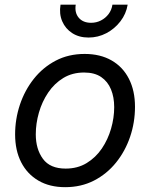

<svg xmlns="http://www.w3.org/2000/svg" viewBox="-20 -775 631 807"><path d="M253.9 11.7Q188.5 11.7 141.4 -15.9Q94.2 -43.5 68.8 -93.3Q43.5 -143.1 43.5 -210Q43.5 -274.4 63.7 -335Q84 -395.5 122.1 -443.6Q160.2 -491.7 214.1 -520Q268.1 -548.3 335.9 -548.3Q401.4 -548.3 449 -521Q496.6 -493.7 522 -443.6Q547.4 -393.6 547.4 -326.2Q547.4 -260.7 526.9 -200.2Q506.3 -139.6 467.8 -91.8Q429.2 -43.9 375.2 -16.1Q321.3 11.7 253.9 11.7ZM255.9 -66.4Q306.2 -66.4 344.2 -89.6Q382.3 -112.8 408 -150.6Q433.6 -188.5 446.8 -234.1Q460 -279.8 460 -324.7Q460 -366.7 446.5 -399.4Q433.1 -432.1 405.3 -451.2Q377.4 -470.2 333.5 -470.2Q284.2 -470.2 246.3 -447.3Q208.5 -424.3 182.6 -386Q156.7 -347.7 143.6 -301.8Q130.4 -255.9 130.4 -210.4Q130.4 -148.4 160.4 -107.4Q190.4 -66.4 255.9 -66.4ZM352.1 -617.2Q312.5 -617.2 283.7 -635.7Q254.9 -654.3 241.5 -685.5Q228 -716.8 234.4 -755.4H298.3Q293 -721.7 311 -700.4Q329.1 -679.2 362.8 -679.2Q385.3 -679.2 404.3 -689Q423.3 -698.7 436.3 -715.8Q449.2 -732.9 452.6 -755.4H516.6Q510.3 -716.8 486.1 -685.3Q461.9 -653.8 427 -635.5Q392.1 -617.2 352.1 -617.2Z"/></svg>

Font: Inter 17pt
Style: Italic
Weight: 400
Italic angle: -9.3988°
Version: Version 4.001;git-66647c0bb